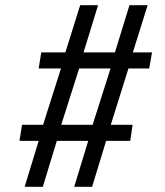

<svg xmlns="http://www.w3.org/2000/svg" viewBox="-20 -720 637 740"><path d="M129 -456 139 -518H232L289 -700H358L302 -518H423L479 -700H549L492 -518H566L555 -456H475L407 -239H491L482 -177H389L335 0H266L320 -177H199L145 0H75L129 -177H55L65 -239H146L215 -456ZM285 -456 216 -239H337L406 -456Z"/></svg>

Font: Georama
Style: Italic
Weight: 400
Italic angle: -9°
Designer: Jean-Baptiste Levee
Foundry: Production Type
Version: Version 1.000